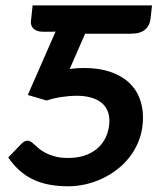

<svg xmlns="http://www.w3.org/2000/svg" viewBox="-20 -668 570 695"><path d="M524.9 -600.1Q522.5 -576.2 505.4 -561Q488.3 -545.9 452.1 -545.9H288.1L232.4 -418.5Q246.1 -420.4 258.5 -421.1Q271 -421.9 283.2 -421.9Q337.9 -421.9 378.4 -408.2Q418.9 -394.5 445.3 -370.6Q471.7 -346.7 484.6 -314Q497.6 -281.2 497.6 -243.2Q497.6 -203.1 486.1 -168.9Q474.6 -134.8 454.8 -107.2Q435.1 -79.6 408.7 -58.3Q382.3 -37.1 352.3 -22.7Q322.3 -8.3 290.3 -1Q258.3 6.3 227.5 6.3Q188.5 6.3 156.5 0Q124.5 -6.3 97.9 -19.3Q71.3 -32.2 49.6 -52Q27.8 -71.8 9.8 -98.1L57.6 -147.5Q64.5 -154.3 69.6 -156.5Q74.7 -158.7 79.1 -158.7Q84.5 -158.7 89.6 -156.2Q94.7 -153.8 98.6 -149.9Q108.9 -140.1 120.4 -130.6Q131.8 -121.1 147 -113.5Q162.1 -106 181.2 -101.1Q200.2 -96.2 226.1 -96.2Q266.6 -96.2 295.2 -108.2Q323.7 -120.1 341.6 -139.4Q359.4 -158.7 367.7 -182.9Q376 -207 376 -231.4Q376 -253.9 367.4 -271Q358.9 -288.1 343.5 -299.1Q328.1 -310.1 306.4 -315.7Q284.7 -321.3 258.8 -321.3Q231 -321.3 202.4 -316.9Q173.8 -312.5 148.9 -304.2L80.6 -324.2L181.2 -553.7Q174.8 -553.2 168.7 -553.2Q162.6 -553.2 156.2 -553.2H134.8Q122.1 -553.2 113.5 -556.6Q105 -560.1 100.1 -565.4Q95.2 -570.8 93.3 -577.1Q91.3 -583.5 91.8 -589.8L98.1 -648.4H530.3Z"/></svg>

Font: Carlito
Style: Bold Italic
Weight: 700
Italic angle: -7°
Designer: Lukasz Dziedzic
Foundry: tyPoland Lukasz Dziedzic
Version: Version 1.104